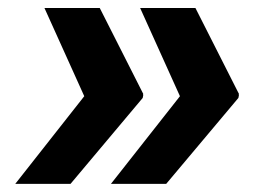

<svg xmlns="http://www.w3.org/2000/svg" viewBox="-20 -534 669 476"><path d="M335.2 -298.3H334.5L335.2 -301.1L227.3 -514.2H90.2L188.9 -295.5L17.8 -78.1H154.8L333.8 -291.2ZM572.4 -301.1 464.5 -514.2H327.4L426.1 -295.5L255 -78.1H392L571 -291.2L572.4 -298.3H571.7Z"/></svg>

Font: TID UI
Style: Bold Italic
Weight: 700
Italic angle: -9.39999°
Designer: The TID Project Authors
Foundry: Bakken & Bæck
Version: Version 1.001;hotconv 1.0.109;makeotfexe 2.5.65596